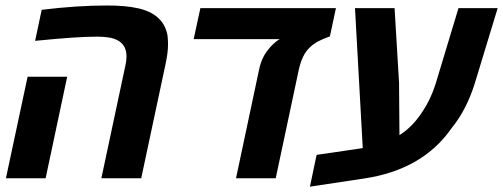

<svg xmlns="http://www.w3.org/2000/svg" viewBox="-20 -662 1868 713"><path d="M356.4 0 445.8 -419.4Q449.7 -436.5 449.7 -452.6Q449.7 -496.1 415 -513.2Q401.9 -520 383.1 -522.9Q364.3 -525.9 342.8 -525.9Q301.8 -525.9 247.3 -522.2Q192.9 -518.6 110.4 -510.3L134.8 -625.5Q264.2 -641.6 377.4 -641.6Q446.3 -641.6 492.4 -631.3Q538.6 -621.1 565.9 -596.7Q582 -582.5 590.6 -565.2Q599.1 -547.9 602.1 -530.3Q603 -521.5 603.5 -512.9Q604 -504.4 604 -496.6Q604 -465.8 593.8 -419.4L504.4 0ZM2 0 82.5 -377H229.5L149.4 0Z M856.4 0 942.4 -404.8Q946.8 -425.8 955.1 -444.1Q963.4 -462.4 974.6 -476.1Q993.2 -500 1015.1 -514.6L1018.6 -516.6H699.2L724.1 -631.8H1227.5L1205.1 -526.9Q1180.2 -518.1 1162.4 -508.8Q1144.5 -499.5 1130.4 -485.8Q1101.6 -459 1089.4 -402.3L1003.9 0Z M1130.9 31.2 1155.8 -86.9 1299.8 -107.9Q1313 -109.9 1327.1 -112.3L1298.3 -631.8H1445.3L1461.9 -354L1463.4 -160.2Q1511.7 -190.4 1547.9 -246.1Q1578.6 -291 1597.2 -349.1L1682.6 -631.8H1828.1L1744.1 -355.5Q1713.4 -255.4 1657.7 -187Q1549.8 -31.2 1331.1 1Z"/></svg>

Font: Open Sans
Style: Bold Italic
Weight: 700
Italic angle: -12°
Designer: Monotype Design Team
Foundry: Monotype Imaging Inc.
Version: Version 3.003; ttfautohint (v1.8.4)